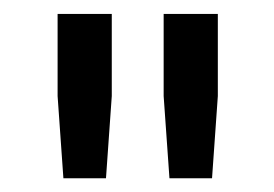

<svg xmlns="http://www.w3.org/2000/svg" viewBox="-20 -727 393 275"><path d="M214.4 -707H292V-589.4L283.7 -471.7H222.7L214.4 -589.4ZM62.5 -707H140.1V-589.4L131.8 -471.7H70.8L62.5 -589.4Z"/></svg>

Font: Estedad-FD Bold
Style: Regular
Weight: 700
Designer: Amin Abedi
Version: Version 7.3